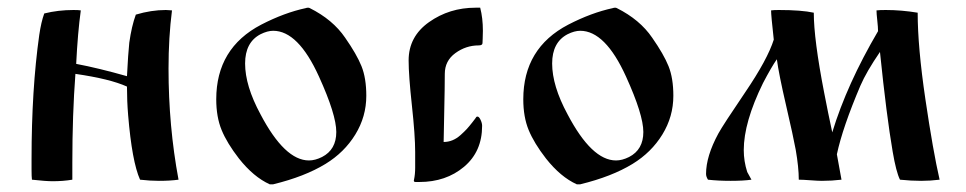

<svg xmlns="http://www.w3.org/2000/svg" viewBox="-20 -467 2511 499"><path d="M190 -440Q182 -382 178 -301Q236 -290 310 -269Q313 -328 316 -356Q322 -399 333 -429Q373 -441 411 -441Q414 -441 419.5 -440.5Q425 -440 427 -440Q418 -370 418 -289Q418 -139 444 0Q422 3 393 3Q370 3 344 0Q323 -47 313 -168Q310 -204 310 -242Q266 -262 176 -275Q168 -169 168 -44V0Q144 4 117 4Q99 4 63 0Q62 -8 62 -26V-54Q62 -234 82 -376Q87 -410 95 -432Q131 -441 171 -441Q184 -441 190 -440Z M690 12Q690 12 688 12Q688 12 685 12Q685 12 683 12Q683 12 681 12Q639 -7 601 -55Q570 -95 556 -129Q542 -163 542 -209Q542 -342 659 -403Q719 -434 775 -446Q777 -447 781 -447Q783 -447 785 -446Q845 -416 877 -369Q907 -326 919.5 -295Q932 -264 932 -218Q932 -164 903.5 -117.5Q875 -71 826 -41Q772 -8 690 12ZM817 -59Q854 -78 854 -124Q854 -169 809 -268Q755 -387 690 -387Q675 -387 657 -378Q617 -357 617 -302Q617 -244 657 -170Q720 -50 783 -50Q799 -50 817 -59Z M1233 -140Q1233 -73 1186 -33.5Q1139 6 1070 6H1060Q1054 6 1056 0Q1059 -14 1059 -31Q1059 -31 1059 -72Q1059 -115 1050.5 -193Q1042 -271 1042 -310Q1042 -372 1095 -409.5Q1148 -447 1216 -447H1228Q1235 -420 1235 -387Q1235 -378 1234.5 -367Q1234 -356 1234 -355Q1234 -349 1224 -349Q1191 -349 1163.5 -329Q1136 -309 1136 -275Q1136 -241 1134.5 -174Q1133 -107 1133 -98Q1145 -98 1156 -102.5Q1167 -107 1177 -116Q1187 -125 1193 -131.5Q1199 -138 1208 -149.5Q1217 -161 1218 -163Q1219 -164 1221 -164Q1225 -164 1229 -155.5Q1233 -147 1233 -140Z M1488 12Q1488 12 1486 12Q1486 12 1483 12Q1483 12 1481 12Q1481 12 1479 12Q1437 -7 1399 -55Q1368 -95 1354 -129Q1340 -163 1340 -209Q1340 -342 1457 -403Q1517 -434 1573 -446Q1575 -447 1579 -447Q1581 -447 1583 -446Q1643 -416 1675 -369Q1705 -326 1717.5 -295Q1730 -264 1730 -218Q1730 -164 1701.5 -117.5Q1673 -71 1624 -41Q1570 -8 1488 12ZM1615 -59Q1652 -78 1652 -124Q1652 -169 1607 -268Q1553 -387 1488 -387Q1473 -387 1455 -378Q1415 -357 1415 -302Q1415 -244 1455 -170Q1518 -50 1581 -50Q1597 -50 1615 -59Z M2365 -434Q2365 -345 2385 -209.5Q2405 -74 2422 0Q2398 3 2374 3Q2348 3 2319 0Q2309 -20 2300 -73Q2284 -166 2267 -332Q2232 -281 2216 -244Q2170 -136 2155 -66Q2161 -32 2167 0Q2142 3 2116 3Q2106 3 2086 1.5Q2066 0 2056 0Q2056 -32 2048 -78Q2042 -111 2023 -193Q2004 -275 1999 -313Q1985 -293 1963 -251Q1913 -149 1913 -77Q1913 -48 1922 -20L1933 0Q1912 3 1879 3Q1846 3 1820 0Q1815 -8 1815 -15Q1815 -61 1847 -120Q1859 -142 1917 -227.5Q1975 -313 1991 -364Q1984 -427 1984 -440Q1991 -441 2004 -441Q2063 -441 2095 -434Q2095 -365 2122 -226Q2132 -174 2143 -123Q2181 -248 2262 -386Q2262 -396 2260 -414Q2258 -432 2258 -440Q2266 -441 2282 -441Q2323 -441 2365 -434Z"/></svg>

Font: Ponomar Unicode TT
Style: Regular
Weight: 400
Designer: Vladislav V. Dorosh, Yuri A.W. Shardt, Nikita Simmons, Aleksandr Andreev
Foundry: Ponomar Project
Version: 1.1